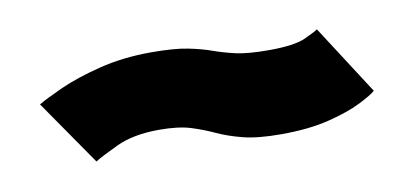

<svg xmlns="http://www.w3.org/2000/svg" viewBox="-34 -511 693 330"><g transform="rotate(-10 312.5 -346.0)"><path d="M436 -257.5Q395 -257.5 369.8 -264Q344.5 -270.5 325.8 -279.2Q307 -288 285.5 -294.8Q264 -301.5 230.5 -301.5Q185 -301.5 155 -287.2Q125 -273 115 -266.5L36.5 -380Q49 -387.5 78.2 -400.8Q107.5 -414 149.2 -424.5Q191 -435 240 -435Q280.5 -435 304 -430.2Q327.5 -425.5 344.8 -419.2Q362 -413 383 -408.2Q404 -403.5 440 -403.5Q485 -403.5 504.5 -412.5Q524 -421.5 527.5 -424.5L605.5 -303.5Q598.5 -297 576.5 -286Q554.5 -275 519.2 -266.2Q484 -257.5 436 -257.5Z"/></g></svg>

Font: Anybody UltraExpanded Regular
Style: Bold Italic
Weight: 700
Width: 9
Italic angle: -10°
Designer: Tyler Finck
Foundry: Etcetera Type Company
Version: Version 1.010; ttfautohint (v1.8.3) -l 8 -r 50 -G 200 -x 14 